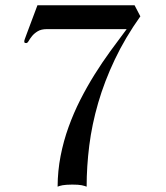

<svg xmlns="http://www.w3.org/2000/svg" viewBox="-20 -698 626 726"><path d="M488.8 -678.2 510.7 -636.2Q453.1 -555.2 414.1 -472.9Q375 -390.6 351.3 -309.1Q327.6 -227.5 317.6 -147.9Q307.6 -68.4 307.6 7.8Q300.3 4.9 288.8 2.4Q277.3 0 252.9 0Q240.7 0 231.9 0.7Q223.1 1.5 216.8 2.4Q210.4 3.4 206.1 4.9Q201.7 6.3 197.8 7.8Q198.2 -52.2 209.2 -108.6Q220.2 -165 239.3 -217.8Q258.3 -270.5 283.4 -320.1Q308.6 -369.6 337.4 -415.8Q366.2 -461.9 397.5 -504.9Q428.7 -547.9 459 -587.9H157.7Q135.7 -587.9 122.3 -579.6Q108.9 -571.3 101.1 -561.5Q93.3 -551.8 88.6 -543.5Q84 -535.2 79.6 -535.2Q74.2 -535.2 73 -536.6Q71.8 -538.1 71.8 -542Q71.8 -544.9 74.2 -551.3Q76.7 -557.6 80.6 -568.8L121.6 -678.2Z"/></svg>

Font: XB Zar
Style: Regular
Weight: 400
Designer: Behnam
Foundry: Irmug
Version: Version 8.005 2009